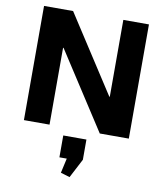

<svg xmlns="http://www.w3.org/2000/svg" viewBox="-103 -784 993 1159"><g transform="rotate(10 393.5 -204.5)"><path d="M715 -700V0H537L232 -471H229V0H72V-700H250L555 -229H558V-700ZM464 50V174L403 291L347 274L384 108L443 184H322V50Z"/></g></svg>

Font: Pathway Extreme 72pt
Style: Bold
Weight: 700
Designer: Eduardo Rodriguez Tunni
Foundry: Eduardo Rodriguez Tunni
Version: Version 1.001;gftools[0.9.26]